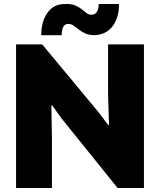

<svg xmlns="http://www.w3.org/2000/svg" viewBox="-20 -942 802 962"><path d="M60.5 0V-719.7H191.4L473.6 -379.9L521.5 -316.4H526.4L521.5 -465.8V-719.7H701.2V0H569.3L289.1 -347.7L241.2 -414.1H237.3L240.2 -253.9V0ZM186.5 -765.6Q186.5 -834 218.3 -878.7Q250 -923.3 308.6 -921.9Q337.9 -922.9 356.9 -914.8Q376 -906.7 389.2 -895.8Q402.3 -884.8 413.6 -876.5Q424.8 -868.2 438.5 -868.2Q457 -868.2 465.8 -883.3Q474.6 -898.4 474.6 -921.9H576.2Q577.1 -856 545.2 -812Q513.2 -768.1 452.1 -765.6Q423.8 -766.6 405.3 -775.4Q386.7 -784.2 373.3 -795.2Q359.9 -806.2 348.1 -814.2Q336.4 -822.3 322.3 -822.3Q304.7 -822.3 296.9 -807.6Q289.1 -793 289.1 -765.6Z"/></svg>

Font: Reddit Sans Black
Style: Regular
Weight: 900
Version: Version 1.014